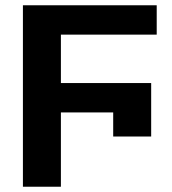

<svg xmlns="http://www.w3.org/2000/svg" viewBox="-20 -708 651 728"><path d="M409.2 -190.4V-281.7H210.9V0H66.9V-688H574.2V-576.7H210.9V-393.1H553.2V-190.4Z"/></svg>

Font: Arial
Style: Bold
Weight: 700
Designer: Steve Matteson
Foundry: Ascender Corporation
Version: Version 2.00.3